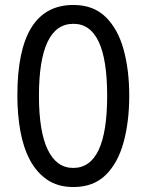

<svg xmlns="http://www.w3.org/2000/svg" viewBox="-20 -744 590 774"><path d="M501 -358Q501 -255 478.5 -171.5Q456 -88 406.5 -39Q357 10 276 10Q214 10 171 -19Q128 -48 101 -98.5Q74 -149 62 -216Q50 -283 50 -359Q50 -724 276 -724Q357 -724 406.5 -675Q456 -626 478.5 -543.5Q501 -461 501 -358ZM137 -358Q137 -214 172.5 -140.5Q208 -67 275 -67Q412 -67 412 -358Q412 -648 276 -648Q206 -648 171.5 -574.5Q137 -501 137 -358Z"/></svg>

Font: Noto Sans Bengali UI ExtraCondensed
Style: Regular
Weight: 400
Width: 2
Designer: Jelle Bosma - Monotype Design Team
Foundry: Monotype Imaging Inc.
Version: Version 2.003; ttfautohint (v1.8.4.7-5d5b)